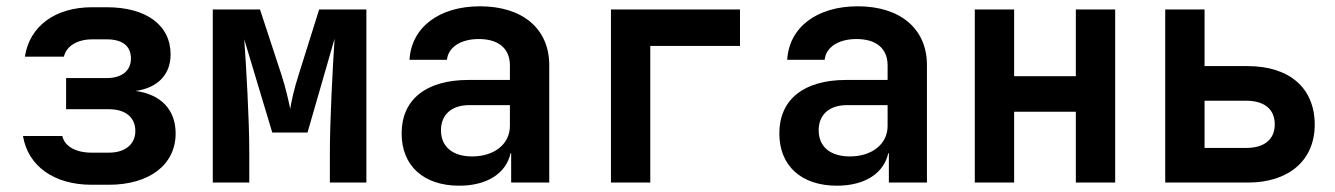

<svg xmlns="http://www.w3.org/2000/svg" viewBox="-20 -580 4240 610"><path d="M411 -291C481 -301 522 -343 522 -407C522 -500 445 -557 319 -557H273C155 -557 74 -497 59 -400H183C191 -434 226 -455 273 -455H319C369 -455 396 -434 396 -394C396 -356 368 -332 319 -332H190V-233H326C380 -233 410 -206 410 -164C410 -122 378 -95 326 -95H271C221 -95 185 -115 178 -148H53C69 -52 152 7 271 7H326C455 7 538 -57 538 -156C538 -231 492 -280 411 -291Z M772 0V-94C772 -204 762 -370 756 -455L845 -159H957L1043 -457C1037 -366 1028 -195 1028 -94V0H1144V-550H994L929 -343C914 -297 905 -254 902 -234C898 -254 889 -297 874 -343L806 -550H656V0Z M1505 -560C1375 -560 1287 -493 1281 -390H1400C1404 -430 1444 -456 1501 -456C1564 -456 1600 -426 1600 -372V-326H1468C1334 -326 1256 -264 1256 -156C1256 -54 1325 10 1439 10C1527 10 1588 -29 1602 -93H1604V0H1725V-373C1725 -489 1640 -560 1505 -560ZM1480 -83C1418 -83 1381 -114 1381 -166C1381 -216 1415 -246 1471 -246H1600V-180C1600 -122 1550 -83 1480 -83Z M2046 0V-434H2331V-550H1921V0Z M2705 -560C2575 -560 2487 -493 2481 -390H2600C2604 -430 2644 -456 2701 -456C2764 -456 2800 -426 2800 -372V-326H2668C2534 -326 2456 -264 2456 -156C2456 -54 2525 10 2639 10C2727 10 2788 -29 2802 -93H2804V0H2925V-373C2925 -489 2840 -560 2705 -560ZM2680 -83C2618 -83 2581 -114 2581 -166C2581 -216 2615 -246 2671 -246H2800V-180C2800 -122 2750 -83 2680 -83Z M3202 0V-225H3398V0H3523V-550H3398V-338H3202V-550H3077V0Z M3945 0C4075 0 4157 -71 4157 -184C4157 -300 4077 -370 3944 -370H3807V-550H3682V0ZM3807 -260H3939C3997 -260 4030 -233 4030 -185C4030 -137 3997 -110 3939 -110H3807Z"/></svg>

Font: Tekne LDO
Style: Bold
Weight: 700
Monospace: yes
Designer: Alessio Laiso, Mario Rullo, Paolo Rosset
Foundry: Alessio Laiso
Version: Version 1.000;hotconv 1.0.109;makeotfexe 2.5.65596